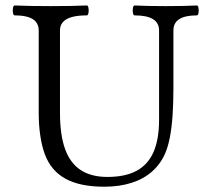

<svg xmlns="http://www.w3.org/2000/svg" viewBox="-20 -686 771 719"><path d="M147.5 -109.4Q136.7 -138.7 130.9 -178Q125 -217.3 125 -263.2V-572.3Q125 -590.8 115 -603.5Q105 -616.2 85 -622.3Q64.9 -628.4 34.7 -628.4Q30.3 -628.4 28.6 -637.7Q26.9 -647 28.6 -656.2Q30.3 -665.5 34.7 -665.5Q90.8 -663.1 169.9 -663.1Q249 -663.1 305.2 -665.5Q309.6 -665.5 311.3 -656.2Q313 -647 311.3 -637.7Q309.6 -628.4 305.2 -628.4Q271.5 -628.4 249.3 -622.3Q227.1 -616.2 215.8 -603.5Q204.6 -590.8 204.6 -572.3V-264.2Q204.6 -181.2 223.6 -128.2Q242.7 -75.2 282 -49.3Q321.3 -23.4 382.3 -23.4Q448.7 -23.4 491.5 -46.4Q534.2 -69.3 554.9 -116.7Q575.7 -164.1 575.7 -237.8V-572.3Q575.7 -628.4 483.9 -628.4Q479.5 -628.4 477.8 -637.7Q476.1 -647 477.8 -656.2Q479.5 -665.5 483.9 -665.5Q532.7 -663.1 600.6 -663.1Q668.5 -663.1 717.3 -665.5Q721.7 -665.5 723.4 -656.2Q725.1 -647 723.4 -637.7Q721.7 -628.4 717.3 -628.4Q629.4 -628.4 629.4 -572.3V-356Q629.4 -298.8 626.2 -253.2Q623 -207.5 616.2 -172.1Q609.4 -136.7 598.6 -111.8Q581.5 -72.3 550 -44.2Q518.6 -16.1 473.1 -1.5Q427.7 13.2 370.1 13.2Q279.8 13.2 225.1 -16.8Q170.4 -46.9 147.5 -109.4Z"/></svg>

Font: Junicode Two Beta VF
Style: Regular
Weight: 400
Designer: Peter S. Baker
Foundry: Briery Creek Software
Version: Version 1.031 beta; ttfautohint (v1.8.1.43-b0c9)